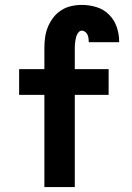

<svg xmlns="http://www.w3.org/2000/svg" viewBox="-20 -763 540 783"><path d="M161 0V-376H58V-481H161V-567Q161 -589 164 -611Q167 -633 175.5 -653.5Q184 -674 197.5 -691.5Q211 -709 229.5 -721Q248 -733 270 -738Q292 -743 314 -743Q344 -743 373.5 -734Q403 -725 424.5 -703.5Q446 -682 456 -653Q466 -624 466 -593V-591H342V-592Q342 -599 341 -606.5Q340 -614 337 -621Q334 -628 327.5 -633Q321 -638 314 -638Q307 -638 302 -633Q297 -628 294 -621.5Q291 -615 289.5 -608Q288 -601 287 -594.5Q286 -588 285.5 -581Q285 -574 285 -567V-481H423V-376H285V0Z"/></svg>

Font: Iosevka Extrabold
Style: Regular
Weight: 800
Monospace: yes
Designer: Belleve Invis
Foundry: Belleve Invis
Version: Version 32.5.0; ttfautohint (v1.8.4)